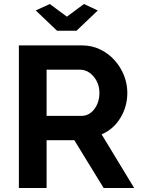

<svg xmlns="http://www.w3.org/2000/svg" viewBox="-20 -936 705 956"><path d="M74 0V-710H388Q437 -710 478.5 -690Q520 -670 550.5 -636Q581 -602 597.5 -560Q614 -518 614 -474Q614 -406 579.5 -349Q545 -292 486 -267L648 0H496L350 -238H212V0ZM212 -359H385Q424 -359 449.5 -392.5Q475 -426 475 -474Q475 -507 461 -533Q447 -559 425.5 -574Q404 -589 379 -589H212ZM228 -916 313 -853 398 -916 467 -884 361 -783H264L158 -884Z"/></svg>

Font: Raleway
Style: Bold
Weight: 700
Designer: Matt McInerney, Pablo Impallari, Rodrigo Fuenzalida
Foundry: Matt McInerney, Pablo Impallari, Rodrigo Fuenzalida
Version: Version 4.026